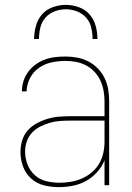

<svg xmlns="http://www.w3.org/2000/svg" viewBox="-20 -760 540 788"><path d="M221 8Q190 8 160 0.5Q130 -7 107.5 -27.5Q85 -48 74.5 -77Q64 -106 64 -136Q64 -160 71 -183.5Q78 -207 93.5 -224.5Q109 -242 130 -253.5Q151 -265 174 -272Q197 -279 220.5 -281Q244 -283 268 -283H409V-345Q409 -366 405 -388Q401 -410 392 -429.5Q383 -449 367.5 -465.5Q352 -482 332.5 -492Q313 -502 291.5 -506Q270 -510 248 -510Q220 -510 192 -504Q164 -498 140.5 -482Q117 -466 103.5 -440Q90 -414 89 -385H70Q70 -407 76.5 -427.5Q83 -448 96 -465.5Q109 -483 126.5 -495.5Q144 -508 164 -515.5Q184 -523 205.5 -525.5Q227 -528 248 -528Q273 -528 297 -523.5Q321 -519 342.5 -508Q364 -497 381.5 -479Q399 -461 409.5 -439Q420 -417 424 -393Q428 -369 428 -345V0H409V-102Q398 -75 378 -53Q358 -31 332.5 -17Q307 -3 278.5 2.5Q250 8 221 8ZM224 -10Q247 -10 271 -14Q295 -18 316.5 -27.5Q338 -37 356.5 -52.5Q375 -68 387 -88.5Q399 -109 404 -132.5Q409 -156 409 -180V-265H268Q247 -265 226 -263.5Q205 -262 184.5 -256Q164 -250 145 -240.5Q126 -231 111.5 -215.5Q97 -200 90 -179.5Q83 -159 83 -138Q83 -111 93 -85Q103 -59 123 -41Q143 -23 170 -16.5Q197 -10 224 -10ZM120 -600Q120 -627 127.5 -654Q135 -681 152.5 -701Q170 -721 196.5 -730.5Q223 -740 250 -740Q277 -740 303.5 -730.5Q330 -721 347.5 -701Q365 -681 372.5 -654Q380 -627 380 -600H360Q360 -623 354.5 -646.5Q349 -670 333.5 -687.5Q318 -705 295.5 -713.5Q273 -722 250 -722Q227 -722 204.5 -713.5Q182 -705 166.5 -687.5Q151 -670 145.5 -646.5Q140 -623 140 -600Z"/></svg>

Font: Iosevka Curly Thin
Style: Regular
Weight: 100
Monospace: yes
Designer: Belleve Invis
Foundry: Belleve Invis
Version: Version 22.1.2; ttfautohint (v1.8.4)